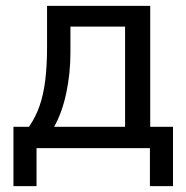

<svg xmlns="http://www.w3.org/2000/svg" viewBox="-20 -507 638 657"><path d="M26 130V-73H79Q102 -106 115.5 -145Q129 -184 135 -233.5Q141 -283 141 -344V-487H494V-73H572V130H493V0H105V130ZM165 -73H408V-416H221V-327Q221 -255 206.5 -187.5Q192 -120 165 -73Z"/></svg>

Font: Nunito Sans 12pt Medium
Style: Regular
Weight: 500
Designer: Vernon Adams
Foundry: Vernon Adams
Version: Version 3.101;gftools[0.9.27]